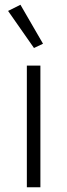

<svg xmlns="http://www.w3.org/2000/svg" viewBox="-20 -788 283 808"><path d="M123 -586 161 -604 66 -768 14 -742ZM150 0V-512H93V0Z"/></svg>

Font: IBM Plex Thai Looped Light
Style: Regular
Weight: 300
Designer: Mike Abbink, Paul van der Laan, Pieter van Rosmalen, Ben Mitchell, Mark Frömberg
Foundry: Bold Monday
Version: Version 1.0